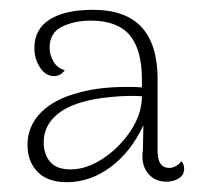

<svg xmlns="http://www.w3.org/2000/svg" viewBox="-20 -729 404 391"><path d="M355 -385Q355 -373 344.5 -366Q334 -359 319 -359Q297 -359 283.5 -373.5Q270 -388 270 -411Q270 -419 271 -423L272 -474Q247 -420 205.5 -389Q164 -358 116 -358Q77 -358 56.5 -379Q36 -400 36 -434Q36 -472 63.5 -500Q91 -528 143 -541Q183 -552 239 -552Q259 -552 269 -551V-567Q269 -628 244 -657.5Q219 -687 165 -687Q131 -687 106 -674.5Q81 -662 81 -632Q81 -617 89 -603.5Q97 -590 112 -586Q103 -574 90 -574Q73 -574 61.5 -591.5Q50 -609 50 -631Q50 -670 81.5 -689.5Q113 -709 169 -709Q236 -709 268.5 -673.5Q301 -638 301 -567V-421Q301 -387 325 -387Q331 -387 338.5 -391Q346 -395 349 -401Q355 -395 355 -385ZM269 -533Q242 -535 206 -531.5Q170 -528 147 -521Q109 -510 89 -489Q69 -468 69 -439Q69 -415 82 -399.5Q95 -384 124 -384Q156 -384 189.5 -406Q223 -428 246 -462.5Q269 -497 269 -533Z"/></svg>

Font: Arima Madurai ExtraLight
Style: Regular
Weight: 275
Designer: Joana Correia and Natanael Gama
Foundry: NDISCOVER
Version: Version 1.019